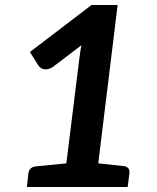

<svg xmlns="http://www.w3.org/2000/svg" viewBox="-20 -744 624 764"><path d="M87 0 93 -54Q96 -79 123 -82L244 -94L296 -513Q298 -526 299.5 -538.5Q301 -551 304 -564L191 -478Q183 -473 176 -470.5Q169 -468 163 -468Q152 -468 144.5 -472.5Q137 -477 133 -483L99 -537L344 -724H448L371 -94L473 -83Q498 -79 495 -54L488 0Z"/></svg>

Font: Aleo
Style: Bold Italic
Weight: 700
Italic angle: -7°
Version: Version 2.001;gftools[0.9.29]